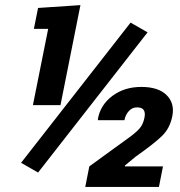

<svg xmlns="http://www.w3.org/2000/svg" viewBox="-20 -741 715 761"><path d="M130.9 -57.1 63.5 -95.7 497.6 -651.4 564.9 -612.8ZM219.7 -324.2H110.4L170.9 -626.5H114.3L130.9 -709.5L298.8 -720.7ZM663.1 -281.2Q653.3 -231.4 621.1 -201.2Q589.8 -170.9 517.6 -120.1L474.6 -84.5L475.6 -81.5H626L609.9 0H317.9L334 -81.5L500 -202.1Q529.3 -224.6 539.1 -239.7Q548.8 -254.9 552.7 -275.4Q560.5 -315.4 523.4 -315.4Q503.9 -315.4 491.2 -301.3Q477.5 -287.1 473.1 -264.6H368.7L367.7 -267.6Q377 -324.2 424.8 -360.4Q472.7 -396.5 540 -396.5Q607.4 -396.5 640.1 -364.3Q672.9 -332 663.1 -281.2Z"/></svg>

Font: Roboto-BlackItalic
Style: Italic
Weight: 900
Italic angle: -12°
Designer: Google
Version: Version 1.100141; 2013